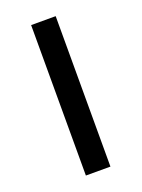

<svg xmlns="http://www.w3.org/2000/svg" viewBox="-108 -579 466 632"><g transform="rotate(-20 125.0 -263.5)"><path d="M82 -527H168V0H82Z"/></g></svg>

Font: Lopes Sans
Style: Regular
Weight: 400
Designer: Gabriel Lam, Diego Maldonado
Foundry: TypeRant, Foresti Design
Version: Version 4.000